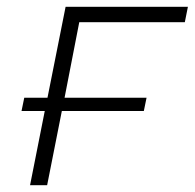

<svg xmlns="http://www.w3.org/2000/svg" viewBox="-20 -542 570 562"><path d="M212 -477 169 -256H409L401 -217H161L118 0H68L111 -217H43L51 -256H119L172 -522H530L521 -477Z"/></svg>

Font: Montserrat Alternates Light
Style: Italic
Weight: 300
Italic angle: -11.3°
Designer: Julieta Ulanovsky
Foundry: Julieta Ulanovsky
Version: Version 7.200